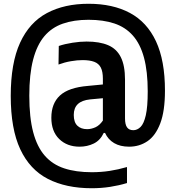

<svg xmlns="http://www.w3.org/2000/svg" viewBox="-20 -769 932 1019"><path d="M467 230Q330.5 230 234.2 180.5Q138 131 87.5 23Q37 -85 37 -260Q37 -434 86.5 -542Q136 -650 228.8 -699.5Q321.5 -749 450 -749Q578.5 -749 669.2 -700.5Q760 -652 807.8 -550Q855.5 -448 855.5 -287.5Q855.5 -179.5 830.5 -114Q805.5 -48.5 762.5 -19.5Q719.5 9.5 665.5 9.5Q618 9.5 585.8 -9.5Q553.5 -28.5 537.5 -63.5H530.5Q512 -24 477.5 -7.2Q443 9.5 402.5 9.5Q336 9.5 294.2 -31.2Q252.5 -72 252.5 -144Q252.5 -220 298.2 -262.2Q344 -304.5 446 -313L544.5 -322.5L561 -251L458.5 -241.5Q414.5 -237 393 -216.5Q371.5 -196 371.5 -159Q371.5 -120.5 390.5 -102Q409.5 -83.5 442.5 -83.5Q463.5 -83.5 485.8 -93.2Q508 -103 526 -129V-351.5Q526 -389 515 -410.5Q504 -432 480 -441Q456 -450 418.5 -450Q390 -450 356.5 -444.2Q323 -438.5 290.5 -426.5L292 -525Q324.5 -536 364.8 -542.2Q405 -548.5 439.5 -548.5Q508.5 -548.5 553.8 -529.2Q599 -510 621.2 -465.5Q643.5 -421 643.5 -346V-140.5Q643.5 -108.5 654.2 -93.2Q665 -78 687.5 -78Q708.5 -78 726 -95.2Q743.5 -112.5 753.8 -157.2Q764 -202 764 -284Q764 -390 744.2 -463Q724.5 -536 685 -580.5Q645.5 -625 586.8 -644.5Q528 -664 450 -664Q372.5 -664 313.5 -643.5Q254.5 -623 215.2 -576.5Q176 -530 155.8 -452.5Q135.5 -375 135.5 -261Q135.5 -146 156 -68Q176.5 10 217.5 57Q258.5 104 320.8 124.5Q383 145 467 145Q516 145 561.8 138Q607.5 131 654 117.5V202.5Q611 215.5 564 222.8Q517 230 467 230Z"/></svg>

Font: Encode Sans SC Condensed SemiBold
Style: Regular
Weight: 600
Width: 3
Designer: Multiple Designers
Foundry: Impallari Type
Version: Version 3.002